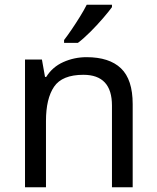

<svg xmlns="http://www.w3.org/2000/svg" viewBox="-20 -786 658 806"><path d="M343 -546Q439 -546 488 -499Q537 -452 537 -349V0H450V-343Q450 -472 330 -472Q241 -472 207 -422Q173 -372 173 -278V0H85V-536H156L169 -463H174Q200 -505 246 -525.5Q292 -546 343 -546ZM450 -766V-756Q437 -738 412.5 -709.5Q388 -681 359.5 -652.5Q331 -624 307 -606H249V-618Q263 -636 281 -662.5Q299 -689 316 -716.5Q333 -744 344 -766Z"/></svg>

Font: Apis
Style: Regular
Weight: 400
Designer: Monotype Design Team
Foundry: Monotype Imaging Inc.
Version: Version 2.000; build 0001